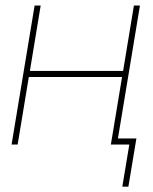

<svg xmlns="http://www.w3.org/2000/svg" viewBox="-20 -536 567 712"><path d="M130.9 -515.6 90.8 -272.9H436.5L476.6 -515.6H499L413.6 0H391.1L432.6 -250.5H86.9L45.4 0H22.9L108.4 -515.6ZM433.6 156.2 459.5 0H406.7L410.6 -22.5H485.8L456.1 156.2Z"/></svg>

Font: Inter Display Thin
Style: Italic
Weight: 100
Italic angle: -9.39999°
Designer: Rasmus Andersson
Foundry: rsms
Version: Version 4.000;git-a52131595